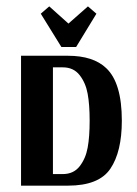

<svg xmlns="http://www.w3.org/2000/svg" viewBox="-20 -585 431 605"><path d="M173.5 -436.8H219.8L283.8 -541.8L257.1 -564.9L195.7 -510.7L135.2 -564.9L108.5 -541.8ZM46.3 -409.3V0H194Q291.8 0 327.8 -53.4Q363.9 -106.8 363.9 -204.6Q363.9 -323.8 314.9 -370.1Q274 -409.3 194 -409.3ZM146.8 -36.5V-372.8H177.9Q211.7 -372.8 230.9 -348.3Q250 -323.8 256.2 -289.6Q262.5 -255.3 262.5 -204.6Q262.5 -153.9 256.2 -119.7Q250 -85.4 230.9 -60.9Q211.7 -36.5 177.9 -36.5Z"/></svg>

Font: Gidugu
Style: Regular
Weight: 400
Designer: Purushoth Kumar Guthula
Foundry: Silicon Andhra, USA.
Version: Version 1.0.5; ttfautohint (v1.2.25-373a) -l 7 -r 28 -G 50 -